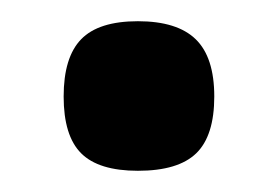

<svg xmlns="http://www.w3.org/2000/svg" viewBox="-20 -151 262 181"><path d="M110 10Q73 10 56.5 -6.5Q40 -23 40 -60Q40 -97 56.5 -114Q73 -131 110 -131Q147 -131 164.5 -114Q182 -97 182 -60Q182 -23 165 -6.5Q148 10 110 10Z"/></svg>

Font: Fivo Sans Med
Style: Regular
Weight: 450
Designer: Alexander Slobzheninov
Foundry: Alexander Slobzheninov
Version: 1.0